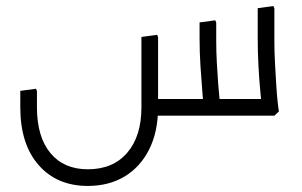

<svg xmlns="http://www.w3.org/2000/svg" viewBox="-20 -382 998 634"><path d="M270 232Q168 232 107.5 163Q47 94 47 -28H102Q102 70 146.5 123.5Q191 177 270 177Q353 177 400 122.5Q447 68 447 -28H502Q502 53 472.5 111.5Q443 170 391 201Q339 232 270 232ZM47 -28V-82L99 -89L102 -81V-28ZM447 -28V-260L499 -267L502 -259V-28ZM469 0V-55H851V0ZM652 0V-32Q651 -46 648 -81.5Q645 -117 642 -163Q639 -209 639 -257V-308L691 -315L694 -307V-247Q694 -211 696 -174.5Q698 -138 700.5 -105Q703 -72 705.5 -48.5Q708 -25 709 -14L694 0ZM843 0 844 -32Q843 -46 839.5 -81.5Q836 -117 833.5 -163Q831 -209 831 -257V-355L883 -362L886 -354V-247Q886 -211 888 -174.5Q890 -138 892 -105Q894 -72 896.5 -48.5Q899 -25 901 -14L886 0Z"/></svg>

Font: Fustat Light
Style: Regular
Weight: 300
Designer: Mohamed Gaber, Khaled Hosny, Laura Garcia Mut
Foundry: Kief Type Foundry, Alif Type Foundry, Hard Type Foundry
Version: Version 1.007